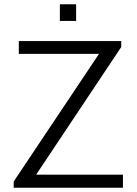

<svg xmlns="http://www.w3.org/2000/svg" viewBox="-20 -878 640 898"><path d="M44 0V-29L443 -626H68V-686H547V-658L149 -61H555V0ZM260 -780V-858H336V-780Z"/></svg>

Font: Chivo Mono Medium ExtraLight
Style: Regular
Weight: 250
Monospace: yes
Version: Version 1.008